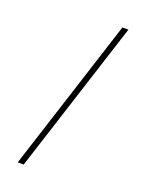

<svg xmlns="http://www.w3.org/2000/svg" viewBox="-156 -776 755 992"><g transform="rotate(20 221.5 -280.0)"><path d="M340 -700H373L103 140H70Z"/></g></svg>

Font: Space Cowgirl
Style: Regular
Weight: 400
Designer: Valery Marier
Foundry: Valery Marier
Version: Version 1.000